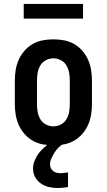

<svg xmlns="http://www.w3.org/2000/svg" viewBox="-20 -727 540 971"><path d="M250 8Q223 8 196 3Q169 -2 145.5 -15.5Q122 -29 104 -49.5Q86 -70 75 -94.5Q64 -119 59.5 -146Q55 -173 55 -200V-320Q55 -347 59.5 -374Q64 -401 75 -425.5Q86 -450 104 -470.5Q122 -491 145.5 -504.5Q169 -518 196 -523Q223 -528 250 -528Q277 -528 304 -523Q331 -518 354.5 -504.5Q378 -491 396 -470.5Q414 -450 425 -425.5Q436 -401 440.5 -374Q445 -347 445 -320V-200Q445 -173 440.5 -146Q436 -119 425 -94.5Q414 -70 396 -49.5Q378 -29 354.5 -15.5Q331 -2 304 3Q277 8 250 8ZM250 -88Q270 -88 288 -97.5Q306 -107 316 -124Q326 -141 329.5 -160.5Q333 -180 333 -200V-320Q333 -340 329.5 -359.5Q326 -379 316 -396Q306 -413 288 -422.5Q270 -432 250 -432Q230 -432 212 -422.5Q194 -413 184 -396Q174 -379 170.5 -359.5Q167 -340 167 -320V-200Q167 -180 170.5 -160.5Q174 -141 184 -124Q194 -107 212 -97.5Q230 -88 250 -88ZM272 224Q250 224 228 219Q206 214 187.5 201.5Q169 189 158 169Q147 149 147 126Q147 105 155 85.5Q163 66 175 49.5Q187 33 203 19Q219 5 237 -6L241 -8H301V0Q287 8 275.5 19.5Q264 31 255.5 45Q247 59 240 74Q233 89 233 105Q233 115 237.5 124Q242 133 250 139Q258 145 268 147Q278 149 288 149Q297 149 306 147.5Q315 146 324 145V219Q311 221 298 222.5Q285 224 272 224ZM100 -633V-707H400V-633Z"/></svg>

Font: Iosevka Curly Slab
Style: Bold
Weight: 700
Monospace: yes
Designer: Belleve Invis
Foundry: Belleve Invis
Version: Version 22.1.2; ttfautohint (v1.8.4)